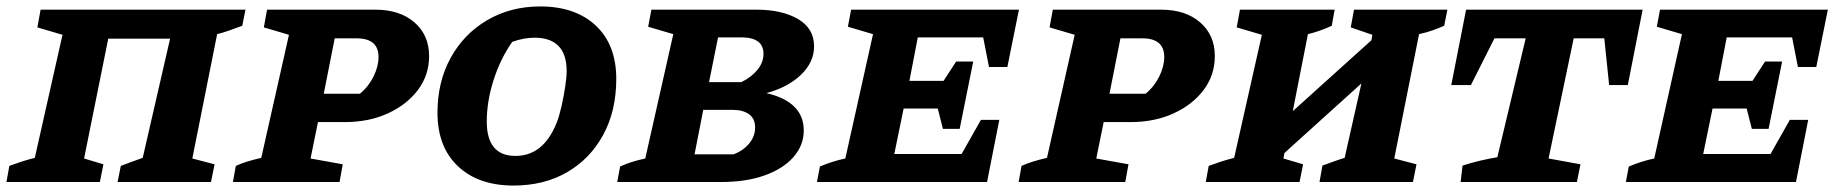

<svg xmlns="http://www.w3.org/2000/svg" viewBox="-36 -565 5709 596"><path d="M300 -445 225 -73 285 -55 274 0H-16L-7 -50Q12 -57 30 -63Q48 -69 72 -75L158 -457L80 -480L90 -535H726L716 -485Q694 -477 676 -470.5Q658 -464 638 -459L561 -73L630 -55L619 0H329L339 -50Q355 -56 369.5 -61.5Q384 -67 407 -75L492 -445Z M687 0 696 -50Q711 -57 730 -63Q749 -69 775 -75L861 -457L783 -480L793 -535H1129Q1205 -535 1250.5 -495.5Q1296 -456 1296 -391Q1296 -332 1261.5 -286Q1227 -240 1168 -213Q1109 -186 1034 -186H951L928 -73L1028 -55L1018 0ZM1071 -446H1003L969 -274H1081Q1108 -296 1123.5 -327.5Q1139 -359 1139 -388Q1139 -446 1071 -446Z M1558 11Q1449 11 1385.5 -49Q1322 -109 1322 -215Q1322 -311 1363 -385.5Q1404 -460 1476.5 -502.5Q1549 -545 1641 -545Q1750 -545 1813.5 -485.5Q1877 -426 1877 -320Q1877 -221 1836.5 -146.5Q1796 -72 1724.5 -30.5Q1653 11 1558 11ZM1564 -81Q1651 -81 1692 -184Q1700 -204 1707 -235Q1714 -266 1718.5 -296Q1723 -326 1723 -344Q1723 -448 1623 -448Q1590 -448 1554 -435Q1517 -382 1496 -316Q1475 -250 1475 -188Q1475 -81 1564 -81Z M1880 0 1889 -48Q1920 -63 1967 -73L2054 -459L1976 -482L1986 -535H2312Q2391 -535 2441 -506Q2491 -477 2491 -421Q2491 -372 2450.5 -333Q2410 -294 2343 -276Q2459 -249 2459 -160Q2459 -114 2427 -77.5Q2395 -41 2337.5 -20.5Q2280 0 2203 0ZM2265 -449H2193L2165 -310H2265Q2296 -325 2315 -348Q2334 -371 2334 -398Q2334 -449 2265 -449ZM2120 -86H2241Q2271 -97 2289.5 -119.5Q2308 -142 2308 -169Q2308 -197 2289 -210.5Q2270 -224 2238 -224H2147Z M2500 0 2509 -48Q2528 -56 2548 -62.5Q2568 -69 2588 -73L2674 -459L2596 -482L2606 -535H3127L3091 -357H3034L3016 -449H2813L2787 -314H2893L2932 -374H2985L2943 -165H2891L2875 -228H2769L2740 -87H2949L3009 -193H3066L3028 0Z M3126 0 3135 -50Q3150 -57 3169 -63Q3188 -69 3214 -75L3300 -457L3222 -480L3232 -535H3568Q3644 -535 3689.5 -495.5Q3735 -456 3735 -391Q3735 -332 3700.5 -286Q3666 -240 3607 -213Q3548 -186 3473 -186H3390L3367 -73L3467 -55L3457 0ZM3510 -446H3442L3408 -274H3520Q3547 -296 3562.5 -327.5Q3578 -359 3578 -388Q3578 -446 3510 -446Z M3707 0 3716 -50Q3738 -58 3753 -63Q3768 -68 3795 -75L3881 -457L3803 -480L3813 -535H4107L4098 -485Q4083 -478 4064 -471Q4045 -464 4024 -459L3977 -220L4221 -440L4224 -457L4157 -480L4167 -535H4457L4447 -485Q4431 -478 4411.5 -471Q4392 -464 4369 -459L4292 -73L4361 -55L4350 0H4060L4069 -51Q4086 -57 4103.5 -63.5Q4121 -70 4138 -75L4190 -306L3951 -90L3948 -73L4009 -55L3998 0Z M5063 -535 5017 -301H4959L4944 -446H4849L4771 -73L4870 -55L4859 0H4498L4504 -51Q4532 -60 4557.5 -66Q4583 -72 4612 -77L4700 -446H4603L4530 -301H4469L4515 -535Z M5011 0 5020 -48Q5039 -56 5059 -62.5Q5079 -69 5099 -73L5185 -459L5107 -482L5117 -535H5638L5602 -357H5545L5527 -449H5324L5298 -314H5404L5443 -374H5496L5454 -165H5402L5386 -228H5280L5251 -87H5460L5520 -193H5577L5539 0Z"/></svg>

Font: Piazzolla SC
Style: Bold Italic
Weight: 700
Italic angle: -11.3°
Designer: Juan Pablo del Peral
Foundry: Huerta Tipografica
Version: Version 1.330